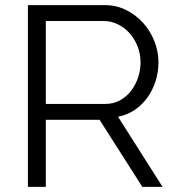

<svg xmlns="http://www.w3.org/2000/svg" viewBox="-20 -730 693 750"><path d="M89 0V-710H389Q435 -710 473.5 -690.5Q512 -671 540 -639.5Q568 -608 583.5 -568Q599 -528 599 -487Q599 -448 587.5 -412.5Q576 -377 555.5 -348.5Q535 -320 506 -300.5Q477 -281 441 -274L615 0H536L369 -262H159V0ZM159 -324H391Q422 -324 447.5 -337.5Q473 -351 491 -374Q509 -397 519 -426Q529 -455 529 -487Q529 -519 517.5 -548.5Q506 -578 486.5 -600Q467 -622 440.5 -635Q414 -648 385 -648H159Z"/></svg>

Font: PTCRaleway
Style: Regular
Weight: 400
Designer: Matt McInerney, Pablo Impallari, Rodrigo Fuenzalida
Foundry: Matt McInerney, Pablo Impallari, Rodrigo Fuenzalida
Version: Version 3.000g; ttfautohint (v1.5) -l 8 -r 28 -G 28 -x 14 -D